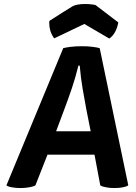

<svg xmlns="http://www.w3.org/2000/svg" viewBox="-20 -953 691 977"><path d="M490.2 -9.8Q501 -2.9 519.5 0Q538.1 3.9 561.5 3.9Q587.9 3.9 605.5 0Q622.1 -2.9 632.8 -9.8Q584 -242.2 487.3 -708Q473.6 -711.9 450.2 -714.8Q427.7 -717.8 397.5 -717.8Q365.2 -717.8 340.8 -714.8Q316.4 -711.9 301.8 -708Q206.1 -475.6 12.7 -9.8Q21.5 -2.9 40 0Q59.6 3.9 84 3.9Q108.4 3.9 128.9 0Q148.4 -2.9 160.2 -9.8Q180.7 -61.5 221.7 -166Q282.2 -166 460.9 -166Q467.8 -127 490.2 -9.8ZM307.6 -397.5Q327.1 -449.2 345.7 -503.9Q364.3 -558.6 378.9 -619.1Q380.9 -619.1 385.7 -619.1Q390.6 -558.6 400.4 -502Q410.2 -445.3 418.9 -398.4Q426.8 -360.4 441.4 -285.2Q397.5 -285.2 265.6 -285.2Q276.4 -313.5 307.6 -397.5ZM466.8 -926.8Q459 -929.7 445.3 -930.7Q431.6 -932.6 413.1 -932.6Q391.6 -932.6 376 -929.7Q360.4 -926.8 350.6 -921.9Q310.5 -897.5 231.4 -846.7Q230.5 -841.8 230.5 -836.9Q230.5 -815.4 236.3 -795.9Q244.1 -772.5 255.9 -757.8Q306.6 -782.2 409.2 -831.1Q440.4 -812.5 536.1 -756.8Q553.7 -768.6 565.4 -790Q577.1 -811.5 582 -838.9Q543.9 -868.2 466.8 -926.8Z"/></svg>

Font: cl
Style: Bold Italic
Weight: 400
Designer: Mitja Miklavcic
Version: Version 7.504; 2011; Build 1022